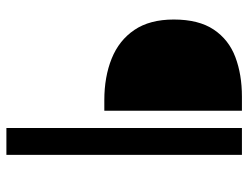

<svg xmlns="http://www.w3.org/2000/svg" viewBox="-108 -588 776 600"><g transform="rotate(90 280.0 -288.0)"><path d="M380 80V-656H464V80ZM293 -226Q220 -226 163 -249Q106 -272 73.5 -320Q41 -368 41 -443Q41 -521 72.5 -568Q104 -615 158.5 -635.5Q213 -656 282 -656H326V-226Z"/></g></svg>

Font: Source Sans 3 ExtraLight
Style: Regular
Weight: 400
Version: Version 3.052;hotconv 1.1.0;makeotfexe 2.6.0